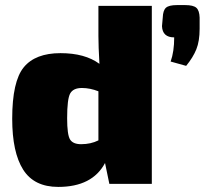

<svg xmlns="http://www.w3.org/2000/svg" viewBox="-20 -723 805 755"><path d="M676 -703H708Q740 -703 752 -692.5Q764 -682 765 -654V-610Q765 -561 752 -529Q739 -497 712 -464L651 -481Q665 -520 665 -576Q619 -576 617 -620L620 -654Q621 -682 632.5 -692.5Q644 -703 676 -703ZM367 -700H577V0H410L393 -82Q343 12 209 12Q114 12 71 -56Q28 -124 28 -256Q28 -403 73.5 -458.5Q119 -514 218 -514Q314 -514 371 -472Q367 -542 367 -581ZM367 -171V-364Q334 -377 302 -377Q268 -377 256 -355.5Q244 -334 244 -258Q244 -193 255.5 -174.5Q267 -156 299 -156Q337 -156 367 -171Z"/></svg>

Font: Exo 2.0 Black
Style: Regular
Weight: 900
Designer: Natanael Gama
Version: Version 1.001;PS 001.001;hotconv 1.0.70;makeotf.lib2.5.58329